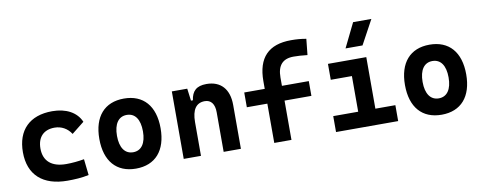

<svg xmlns="http://www.w3.org/2000/svg" viewBox="-66 -1117 3649 1450"><g transform="rotate(-10 1758.0 -392.5)"><path d="M353.5 9.8C406.7 9.8 464.4 6.8 517.1 -4.9L503.4 -128.4C459 -120.6 412.1 -115.7 365.2 -115.7C255.4 -115.7 193.4 -167.5 193.4 -264.6C193.4 -352.5 242.2 -401.9 325.2 -401.9C377.9 -401.9 423.3 -376.5 452.1 -331.5L547.9 -407.7C515.6 -483.9 436 -527.3 329.1 -527.3C155.3 -527.3 58.1 -428.7 58.1 -259.8C58.1 -85.9 165 9.8 353.5 9.8Z M878.9 9.8C1027.8 9.8 1113.8 -87.9 1113.8 -258.8C1113.8 -429.7 1027.8 -527.3 878.9 -527.3C730 -527.3 644 -429.7 644 -258.8C644 -87.9 730 9.8 878.9 9.8ZM878.9 -115.7C815.9 -115.7 779.3 -167.5 779.3 -258.8C779.3 -350.6 815.9 -401.9 878.9 -401.9C942.4 -401.9 978.5 -350.6 978.5 -258.8C978.5 -167.5 942.4 -115.7 878.9 -115.7Z M1551.8 0H1684.1V-336.9C1684.1 -458 1621.6 -527.3 1512.2 -527.3C1435.1 -527.3 1400.4 -493.2 1390.6 -423.8H1376L1363.8 -517.6H1245.6V0H1377.9V-258.3C1377.9 -354.5 1411.6 -401.9 1477.5 -401.9C1524.9 -401.9 1551.8 -366.7 1551.8 -304.2Z M1939.9 0H2071.8V-301.3H2277.8V-414.6H2071.8V-478.5C2071.8 -571.3 2112.8 -616.7 2196.3 -616.7C2227.1 -616.7 2258.8 -614.7 2302.2 -609.9L2314.9 -732.4C2275.9 -739.3 2241.2 -742.2 2199.2 -742.2C2025.9 -742.2 1939.9 -653.3 1939.9 -473.6V-414.6H1782.7V-301.3H1939.9Z M2413.6 0H2890.1V-122.1H2736.8V-517.6H2442.9V-395.5H2605V-122.1H2413.6ZM2593.8 -609.4H2724.1L2824.7 -794.9H2684.6Z M3222.7 9.8C3371.6 9.8 3457.5 -87.9 3457.5 -258.8C3457.5 -429.7 3371.6 -527.3 3222.7 -527.3C3073.7 -527.3 2987.8 -429.7 2987.8 -258.8C2987.8 -87.9 3073.7 9.8 3222.7 9.8ZM3222.7 -115.7C3159.7 -115.7 3123 -167.5 3123 -258.8C3123 -350.6 3159.7 -401.9 3222.7 -401.9C3286.1 -401.9 3322.3 -350.6 3322.3 -258.8C3322.3 -167.5 3286.1 -115.7 3222.7 -115.7Z"/></g></svg>

Font: Cascadia Mono NF
Style: Bold
Weight: 700
Monospace: yes
Designer: Aaron Bell
Foundry: Saja Typeworks
Version: Version 2404.023